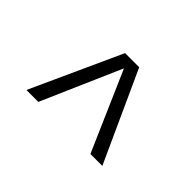

<svg xmlns="http://www.w3.org/2000/svg" viewBox="-85 -556 615 615"><g transform="rotate(-45 223.0 -248.0)"><path d="M79 -76V-130L349 -248L79 -366V-420L386 -280V-216Z"/></g></svg>

Font: Archivo ExtraCondensed Thin
Style: Regular
Weight: 250
Width: 2
Designer: Hector Gatti
Foundry: Omnibus-Type
Version: Version 2.001